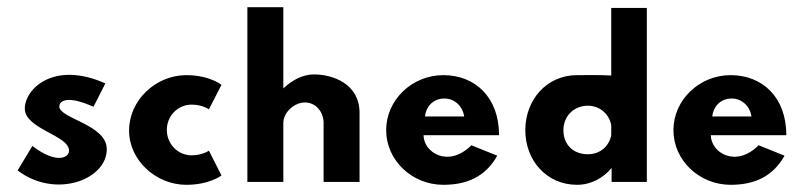

<svg xmlns="http://www.w3.org/2000/svg" viewBox="-20 -506 2241 534"><path d="M70 -100 29 -32C134 48 277 -6 277 -91C277 -160 145 -176 145 -210C145 -224 164 -243 240 -209L273 -274C130 -338 49 -259 49 -204C49 -147 172 -130 172 -87C172 -67 137 -49 70 -100Z M596 -18 561 -87C561 -87 543 -74 513 -74C475 -74 444 -105 444 -145C444 -184 475 -215 513 -215C543 -215 561 -202 561 -202L596 -270C596 -270 563 -297 498 -297C414 -297 339 -228 339 -143C339 -59 415 8 498 8C563 8 596 -18 596 -18Z M768 -486H668V0H768V-164C768 -193 798 -221 828 -221C860 -221 880 -193 880 -164V0H980V-192C980 -273 906 -299 853 -299C821 -299 791 -282 768 -260Z M1162 -182C1164 -206 1182 -232 1216 -232C1245 -232 1267 -210 1271 -182ZM1291 -102C1227 -38 1158 -82 1158 -130H1368C1368 -236 1301 -297 1213 -297C1126 -297 1054 -228 1054 -144C1054 -60 1126 8 1213 8C1278 8 1330 -14 1363 -73Z M1547 -144C1547 -184 1577 -212 1615 -212C1647 -212 1674 -190 1680 -158V-130C1674 -99 1649 -77 1615 -77C1574 -77 1547 -104 1547 -144ZM1779 0V-484H1680V-296C1641 -298 1602 -297 1585 -297C1500 -297 1441 -228 1441 -144C1441 -60 1500 8 1585 8C1625 8 1659 -12 1681 -39V0Z M1961 -182C1963 -206 1981 -232 2015 -232C2044 -232 2066 -210 2070 -182ZM2090 -102C2026 -38 1957 -82 1957 -130H2167C2167 -236 2100 -297 2012 -297C1925 -297 1853 -228 1853 -144C1853 -60 1925 8 2012 8C2077 8 2129 -14 2162 -73Z"/></svg>

Font: Hussar Tani
Style: Bold
Weight: 700
Foundry: Cannot Into Space Fonts
Version: Version 0.92